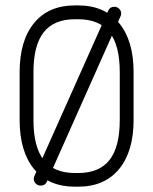

<svg xmlns="http://www.w3.org/2000/svg" viewBox="-20 -684 566 708"><path d="M52.4 -418.1Q52.4 -534.2 105.7 -599.1Q159 -664 256 -664H268.4Q365.4 -664 419 -599.1Q472.6 -534.2 472.6 -418.1V-241.5Q472.6 -125.4 419 -60.5Q365.4 4.4 268.4 4.4H256Q159 4.4 105.7 -60.5Q52.4 -125.4 52.4 -241.5ZM103.4 -418.1V-241.5Q103.4 -142 141.2 -94Q179 -46 256 -46H268.4Q346 -46 383.8 -94Q421.6 -142 421.6 -241.5V-418.1Q421.6 -517.2 383.8 -565.1Q346 -613 268.4 -613H256Q179 -613 141.2 -565.1Q103.4 -517.2 103.4 -418.1ZM379.1 -645Q385.2 -659 401.8 -659Q412.1 -659 419.5 -651.6Q426.9 -644.2 426.9 -634.1Q426.9 -627 424 -623L152.6 -13.6Q146.5 0.4 130 0.4Q119.2 0.4 111.9 -7Q104.5 -14.4 104.5 -25.1Q104.5 -31.6 107.4 -36Z"/></svg>

Font: Libertine-Super Thin
Style: Regular
Weight: 100
Designer: Bastien Sozeau
Foundry: NBR — Bastien Sozeau
Version: Version 2.003;gftools[0.9.33]